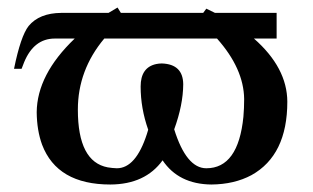

<svg xmlns="http://www.w3.org/2000/svg" viewBox="-20 -476 829 508"><path d="M740.2 -207Q740.2 -65.4 645.5 -12.7Q600.1 11.7 539.1 12.2Q452.6 11.2 410.2 -51.8Q364.3 11.7 272 12.2Q131.3 12.2 91.3 -93.3Q77.6 -130.9 77.1 -179.2Q78.1 -278.8 177.7 -374H125Q69.8 -374 43.9 -311.5Q41 -303.7 37.1 -293.9H17.1Q34.7 -380.4 55.7 -407.2Q84 -441.4 142.1 -441.9H267.1Q280.8 -450.2 291 -456.1L299.8 -441.9H517.6L525.9 -453.1Q538.1 -447.3 548.8 -441.9H711.9V-374H651.9Q739.7 -296.9 740.2 -207ZM554.2 -374H255.9Q186 -290.5 186 -186Q186 -47.9 265.1 -33.2Q276.9 -31.2 289.1 -30.8Q339.4 -30.8 368.7 -121.6Q370.6 -127.9 372.1 -132.8Q352.1 -189.5 352.1 -247.1Q352.1 -297.9 393.6 -306.6Q400.9 -308.1 408.2 -308.1Q464.4 -306.2 464.8 -252.9Q464.4 -198.2 440.9 -133.8Q473.1 -30.8 525.9 -30.8Q610.4 -30.8 624 -167Q626 -189.9 626 -213.9Q625 -294.4 554.2 -374Z"/></svg>

Font: Linux Libertine O
Style: Bold
Weight: 700
Designer: Philipp H. Poll
Foundry: Philipp H. Poll
Version: Version 5.0.0